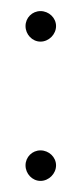

<svg xmlns="http://www.w3.org/2000/svg" viewBox="-20 -437 147 346"><path d="M53 -166C38 -166 26 -154 26 -139C26 -124 38 -111 53 -111C68 -111 81 -124 81 -139C81 -154 68 -166 53 -166ZM53 -417C38 -417 26 -405 26 -390C26 -375 38 -362 53 -362C68 -362 81 -375 81 -390C81 -405 68 -417 53 -417Z"/></svg>

Font: Advent Pro
Style: Light
Weight: 300
Designer: Andreas Kalpakidis
Foundry: Andreas Kalpakidis
Version: Version 2.002 2007